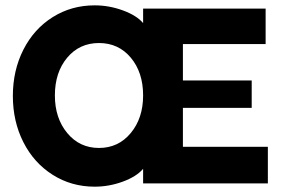

<svg xmlns="http://www.w3.org/2000/svg" viewBox="-20 -682 1044 714"><path d="M332 12.2Q245.6 12.2 175.8 -32Q106 -76.2 66.9 -153.3Q27.8 -230.5 27.8 -325.2Q27.8 -419.9 66.9 -497.1Q106 -574.2 175.8 -618.2Q245.6 -662.1 332 -662.1Q385.7 -662.1 437 -643.3Q488.3 -624.5 512.2 -596.2V-649.9H967.8V-518.1H660.2V-382.8H916V-280.8H660.2V-136.2H976.1V0H512.2V-54.2Q487.8 -25.4 436.8 -6.6Q385.7 12.2 332 12.2ZM184.1 -327.1Q184.1 -242.7 230 -187.3Q275.9 -131.8 348.1 -131.8Q420.4 -131.8 466.3 -187.3Q512.2 -242.7 512.2 -327.1Q512.2 -412.6 466.6 -467.3Q420.9 -522 348.1 -522Q275.4 -522 229.7 -467.3Q184.1 -412.6 184.1 -327.1Z"/></svg>

Font: Apfel Grotezk
Style: Bold
Weight: 700
Designer: Luigi Gorlero
Foundry: Collletttivo
Version: Version 2.000;FEAKit 1.0